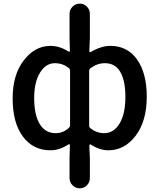

<svg xmlns="http://www.w3.org/2000/svg" viewBox="-20 -815 881 1061"><path d="M364.3 168.9V59.6L366.2 -12.7Q367.2 -15.6 364.3 -17.1Q361.3 -18.6 359.4 -17.6Q308.6 15.6 258.8 15.6Q163.1 15.6 106.4 -60.5Q49.8 -136.7 49.8 -271.5Q49.8 -401.4 111.3 -481.4Q172.9 -561.5 258.8 -561.5Q309.6 -561.5 358.4 -530.3Q361.3 -528.3 364.3 -529.8Q367.2 -531.2 366.2 -534.2L364.3 -605.5V-738.3Q364.3 -761.7 380.9 -778.3Q397.5 -794.9 420.9 -794.9Q444.3 -794.9 460.4 -778.3Q476.6 -761.7 476.6 -738.3V-605.5L473.6 -531.2Q473.6 -528.3 476.1 -526.9Q478.5 -525.4 481.4 -527.3Q538.1 -561.5 589.8 -561.5Q684.6 -561.5 737.8 -485.8Q791 -410.2 791 -281.2Q791 -145.5 729.5 -64.9Q668 15.6 579.1 15.6Q530.3 15.6 481.4 -16.6Q478.5 -17.6 476.1 -16.1Q473.6 -14.6 473.6 -11.7L476.6 59.6V168.9Q476.6 192.4 460.4 209Q444.3 225.6 420.9 225.6Q397.5 225.6 380.9 209Q364.3 192.4 364.3 168.9ZM287.1 -79.1Q328.1 -79.1 359.4 -107.4Q367.2 -114.3 367.2 -124V-423.8Q367.2 -433.6 359.4 -439.5Q326.2 -465.8 283.2 -465.8Q233.4 -465.8 201.2 -413.6Q168.9 -361.3 168.9 -273.4Q168.9 -179.7 199.7 -129.4Q230.5 -79.1 287.1 -79.1ZM555.7 -79.1Q608.4 -79.1 640.6 -132.3Q672.9 -185.5 672.9 -279.3Q672.9 -368.2 645 -417Q617.2 -465.8 559.6 -465.8Q517.6 -465.8 480.5 -438.5Q472.7 -432.6 472.7 -422.9V-121.1Q472.7 -111.3 480.5 -105.5Q514.6 -79.1 555.7 -79.1Z"/></svg>

Font: Gen Jyuu GothicX Medium
Style: Regular
Weight: 500
Designer: Ryoko NISHIZUKA (kana &amp; ideographs); Paul D. Hunt (Latin, Greek &amp; Cyrillic); Wenlong ZHANG (bopomofo); Sandoll C
Version: Version 1.058.20140828